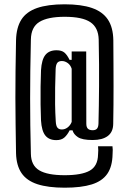

<svg xmlns="http://www.w3.org/2000/svg" viewBox="-20 -745 600 892"><path d="M280.5 127Q203.5 127 153.8 110.8Q104 94.5 80 59.2Q56 24 54.5 -33Q53.5 -103.5 52.5 -166Q51.5 -228.5 51.5 -289.5Q51.5 -350.5 52.2 -416Q53 -481.5 54.5 -558.5Q56 -617 79.2 -653.8Q102.5 -690.5 152.2 -707.8Q202 -725 280.5 -725Q357.5 -725 407 -708Q456.5 -691 481 -654.5Q505.5 -618 506.5 -558Q507 -496.5 507.2 -444.8Q507.5 -393 507.5 -347.2Q507.5 -301.5 507.2 -258Q507 -214.5 506 -169.5Q505.5 -131.5 480.5 -113Q455.5 -94.5 410.5 -94.5Q362 -94.5 342 -107.8Q322 -121 317 -139.5H303.5Q293 -118.5 279.2 -106.2Q265.5 -94 241.5 -94Q208 -94 190.8 -115.2Q173.5 -136.5 170.5 -185.5Q169 -217.5 168.5 -259Q168 -300.5 168.5 -342.5Q169 -384.5 170.5 -418.5Q173.5 -468.5 191 -490Q208.5 -511.5 242.5 -511.5Q266.5 -511.5 279.2 -500.8Q292 -490 303 -467H313V-506H380.5L381 -170.5Q381 -154.5 388.2 -147.2Q395.5 -140 410.5 -140Q424 -140 430.5 -147.2Q437 -154.5 437.5 -171Q438.5 -211 439.2 -254Q440 -297 440.2 -344.8Q440.5 -392.5 440.2 -446.2Q440 -500 438.5 -561.5Q437 -617 399.8 -642Q362.5 -667 280.5 -667Q202 -667 163.2 -643.2Q124.5 -619.5 123.5 -561.5Q121.5 -483.5 120.8 -416.8Q120 -350 120 -287.8Q120 -225.5 120.8 -162.8Q121.5 -100 123.5 -30Q124.5 23.5 162.2 46.2Q200 69 280.5 69Q359.5 69 397 47.8Q434.5 26.5 435.5 -27Q436.5 -40 436.5 -46.8Q436.5 -53.5 435.5 -65.5H502.5Q503.5 -57 503.8 -49.2Q504 -41.5 503 -28.5Q502 28.5 478.5 62.5Q455 96.5 406.2 111.8Q357.5 127 280.5 127ZM267.5 -143.5Q282 -143.5 294.5 -153.2Q307 -163 313 -178.5V-425.5Q307.5 -443 294.5 -452.2Q281.5 -461.5 267.5 -461.5Q252.5 -461.5 246 -452.8Q239.5 -444 238.5 -424.5Q237 -379 236.2 -338.8Q235.5 -298.5 236 -260Q236.5 -221.5 239 -182Q240 -160.5 246.8 -152Q253.5 -143.5 267.5 -143.5Z"/></svg>

Font: Big Shoulders
Style: Regular
Weight: 400
Designer: Patric King
Foundry: XO Type Co
Version: Version 2.002